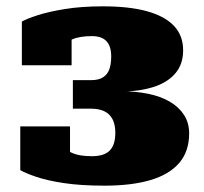

<svg xmlns="http://www.w3.org/2000/svg" viewBox="-20 -574 645 606"><path d="M270 -81Q309 -81 326.5 -99Q344 -117 344 -155Q344 -180 335.5 -197Q327 -214 310 -222.5Q293 -231 267 -231H210V-321H267Q292 -321 306 -330.5Q320 -340 325.5 -356.5Q331 -373 331 -396Q331 -428 316 -444Q301 -460 270 -460Q251 -460 235.5 -457.5Q220 -455 207.5 -449.5Q195 -444 184 -434Q180 -436 177.5 -444.5Q175 -453 176 -463Q177 -473 184 -481.5Q191 -490 206 -493V-368H49V-506Q65 -515 99 -526Q133 -537 185 -545.5Q237 -554 305 -554Q388 -554 444 -538.5Q500 -523 529 -492.5Q558 -462 558 -415Q558 -371 533 -342Q508 -313 463 -299Q418 -285 359 -285L381 -313V-258L362 -286Q408 -286 447.5 -278Q487 -270 516 -253Q545 -236 561 -211Q577 -186 577 -153Q577 -96 545.5 -59.5Q514 -23 454.5 -5.5Q395 12 310 12Q236 12 182.5 4Q129 -4 94 -16Q59 -28 44 -37V-175H201V-50Q186 -53 179 -62Q172 -71 171 -80.5Q170 -90 172.5 -98.5Q175 -107 179 -109Q191 -99 205 -92.5Q219 -86 235 -83.5Q251 -81 270 -81Z"/></svg>

Font: Roboto Serif Black
Style: Regular
Weight: 900
Designer: Greg Gazdowicz
Foundry: Commercial Type
Version: Version 1.008